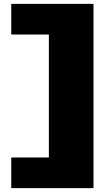

<svg xmlns="http://www.w3.org/2000/svg" viewBox="-20 -760 540 990"><path d="M38 52H232V-582H38V-740H462V210H38Z"/></svg>

Font: Georama ExtraExtended Black
Style: Regular
Weight: 900
Width: 8
Designer: Jean-Baptiste Levee
Foundry: Production Type
Version: Version 1.000